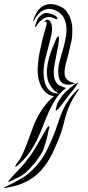

<svg xmlns="http://www.w3.org/2000/svg" viewBox="-74 -781 431 938"><path d="M204 -688Q201 -686 193 -690.5Q185 -695 174 -697Q163 -699 155.5 -697Q148 -695 138 -690Q128 -683 119 -674Q110 -665 103 -652Q101 -649 99.5 -649.5Q98 -650 98 -652Q98 -654 98 -656.5Q98 -659 99 -659Q104 -676 110.5 -688.5Q117 -701 134 -712Q144 -719 158.5 -717Q173 -715 185 -710Q197 -705 203.5 -698Q210 -691 204 -688ZM295 -375Q283 -370 269.5 -368Q256 -366 244.5 -369Q233 -372 224 -381.5Q215 -391 212 -411Q209 -430 211.5 -450.5Q214 -471 220 -492Q226 -513 232.5 -535.5Q239 -558 244 -581Q247 -593 249.5 -612.5Q252 -632 250 -652.5Q248 -673 238.5 -692.5Q229 -712 207 -725Q185 -738 166.5 -737.5Q148 -737 133.5 -728.5Q119 -720 108.5 -706.5Q98 -693 92 -681Q90 -677 89.5 -677Q89 -677 89 -678Q89 -679 89 -681Q89 -683 89 -684Q94 -700 104 -718Q114 -736 130 -747.5Q146 -759 169 -761Q192 -763 225 -747Q240 -740 250 -727Q260 -714 266.5 -699.5Q273 -685 276 -670Q279 -655 279 -644Q280 -620 278 -600Q276 -580 271 -564Q261 -516 250 -478.5Q239 -441 242 -416Q244 -400 258 -388.5Q272 -377 295 -375ZM308 -378Q306 -373 299 -362.5Q292 -352 283 -341Q274 -330 266 -320Q258 -310 255 -306Q248 -298 239.5 -286Q231 -274 223 -263.5Q215 -253 208.5 -246.5Q202 -240 199 -242Q197 -244 201 -258Q205 -272 207 -277Q218 -297 228 -310.5Q238 -324 248.5 -334Q259 -344 269.5 -352.5Q280 -361 293 -370Q295 -371 302.5 -375.5Q310 -380 308 -378ZM7 31Q2 37 1.5 33.5Q1 30 3 25Q7 18 11.5 12.5Q16 7 20.5 0.5Q25 -6 30.5 -16Q36 -26 42 -41Q54 -69 67 -104Q80 -139 88 -162Q94 -179 104.5 -200Q115 -221 128 -241Q141 -261 157 -279.5Q173 -298 190 -311Q167 -314 151.5 -327.5Q136 -341 126.5 -360.5Q117 -380 113 -403Q109 -426 110 -447Q113 -496 121 -533Q129 -570 134 -590Q139 -608 143.5 -624.5Q148 -641 151 -652Q153 -660 154 -665Q155 -670 152 -673Q150 -675 147 -674.5Q144 -674 144 -677Q144 -680 153 -684Q168 -688 176 -667Q184 -646 178 -616Q172 -587 163.5 -556Q155 -525 147 -492Q140 -466 139 -436Q138 -406 144.5 -380.5Q151 -355 168 -339Q185 -323 214 -325Q192 -334 177.5 -354.5Q163 -375 159 -393Q153 -422 156 -448.5Q159 -475 166 -500Q173 -525 182.5 -547.5Q192 -570 200 -590Q201 -592 204.5 -598Q208 -604 212 -603Q214 -603 214 -596Q214 -589 214 -586Q213 -575 210.5 -561Q208 -547 205 -532Q202 -517 199.5 -502.5Q197 -488 195 -478Q195 -475 192.5 -464Q190 -453 189 -438.5Q188 -424 190 -408Q192 -392 201 -378Q209 -366 223 -360.5Q237 -355 249 -351Q220 -330 201 -301.5Q182 -273 167 -240.5Q152 -208 138.5 -172Q125 -136 108 -100.5Q91 -65 67 -31.5Q43 2 7 31ZM310 -342Q284 -304 271 -277Q258 -250 250.5 -226Q243 -202 237 -176.5Q231 -151 219 -118Q203 -76 182.5 -32.5Q162 11 127 51Q106 74 83 89.5Q60 105 37 114.5Q14 124 -7.5 129Q-29 134 -47 137Q-52 137 -54 136Q-55 135 -51 133.5Q-47 132 -46 131Q-11 114 29.5 91.5Q70 69 107 25Q136 -8 157.5 -52Q179 -96 195 -138Q205 -166 213.5 -192.5Q222 -219 233.5 -244Q245 -269 262 -293.5Q279 -318 306 -344Q310 -347 312.5 -348.5Q315 -350 310 -342ZM164 -147Q162 -138 159 -123Q156 -108 151.5 -92.5Q147 -77 142 -62Q137 -47 132 -37Q127 -29 114 -9Q101 11 74 40Q46 71 19.5 83.5Q-7 96 -22 104Q-35 111 -33.5 106.5Q-32 102 -28 98Q-7 73 19 46.5Q45 20 58 0Q80 -25 104.5 -68.5Q129 -112 153 -152Q155 -154 158.5 -160Q162 -166 164 -164Q168 -164 167 -157.5Q166 -151 164 -147Z"/></svg>

Font: Akronim
Style: Regular
Weight: 400
Designer: Grzegorz Klimczewski
Foundry: Fonty.PL
Version: Version 1.002